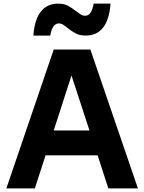

<svg xmlns="http://www.w3.org/2000/svg" viewBox="-20 -1038 794 1058"><path d="M276 -765H478L740 0H577L518 -182H231L172 0H15ZM473 -319 374 -622 276 -319ZM301 -1018Q332 -1018 353 -1007Q374 -996 400 -976Q417 -963 427.5 -957Q438 -951 449 -951Q485 -951 496 -1018H589Q583 -931 548.5 -886.5Q514 -842 452 -842Q421 -842 399 -853Q377 -864 352 -884Q336 -897 326 -903Q316 -909 305 -909Q268 -909 257 -842H164Q170 -929 204.5 -973.5Q239 -1018 301 -1018Z"/></svg>

Font: Application
Style: Bold
Weight: 700
Designer: Wei Huang
Foundry: Wei Huang
Version: Version 0.012